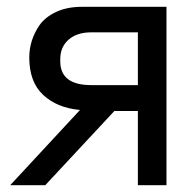

<svg xmlns="http://www.w3.org/2000/svg" viewBox="-20 -544 569 564"><path d="M157 -364Q157 -294 248 -294H385V-449H248Q206 -449 181.5 -427.5Q157 -406 157 -370ZM66 -375Q66 -426 96 -470Q113 -494 145 -509Q177 -524 221 -524H469V0H385V-218H316L113 0H10L215 -221Q148 -227 107 -265Q66 -303 66 -375Z"/></svg>

Font: Autonym
Style: Regular
Weight: 500
Version: Version 1.0.20131126